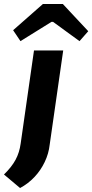

<svg xmlns="http://www.w3.org/2000/svg" viewBox="-77 -748 464 966"><path d="M241 -494 173 -20Q168 25 148 67Q128 109 96.5 142.5Q65 176 24 198L-57 130Q-18 92 1.5 55.5Q21 19 27 -26L94 -494ZM239 -728 367 -591 323 -541 190 -638H182L26 -541L-11 -596L139 -728Z"/></svg>

Font: Exo 2
Style: Bold Italic
Weight: 700
Italic angle: -8°
Designer: Natanael Gama
Foundry: Natanael Gama
Version: Version 2.010